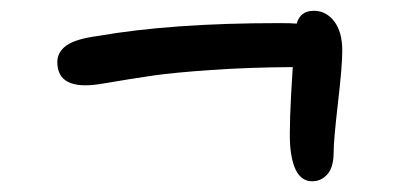

<svg xmlns="http://www.w3.org/2000/svg" viewBox="-20 -504 740 358"><path d="M166 -347.2Q86.9 -335 86.9 -388.2Q86.9 -407.2 104.2 -419.4Q121.6 -431.6 163.1 -437Q299.8 -460.9 500 -460.9Q523.4 -460.9 533.2 -460Q540 -483.9 564.9 -483.9Q587.9 -483.9 603 -464.4Q618.2 -444.8 618.2 -409.2Q618.2 -380.9 610.1 -311.5Q602.1 -242.2 602.1 -220.2Q602.1 -192.4 590.6 -179.2Q579.1 -166 562 -166Q526.4 -166 521 -232.9Q518.6 -270 525.9 -378.9Q442.4 -378.4 373.5 -373.5Q304.7 -368.7 266.8 -363.3Q229 -357.9 166 -347.2Z"/></svg>

Font: Shantell Sans Normal
Style: Regular
Weight: 400
Designer: Stephen Nixon, Anya Danilova, Shantell Martin
Foundry: Arrow Type
Version: Version 1.006;[559af2be0]